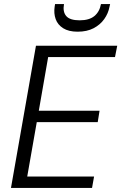

<svg xmlns="http://www.w3.org/2000/svg" viewBox="-20 -925 597 945"><path d="M34 0 157 -700H557L546 -644H217L171 -380H470L461 -324H161L114 -56H443L433 0ZM362 -769Q318 -769 291 -786Q264 -803 254 -831Q244 -859 249 -892L251 -905H295Q288 -867 306 -846Q324 -825 372 -825Q419 -825 444.5 -846Q470 -867 477 -905H522L519 -892Q513 -859 493 -831Q473 -803 440.5 -786Q408 -769 362 -769Z"/></svg>

Font: DM Sans 18pt Light
Style: Italic
Weight: 300
Italic angle: -10°
Designer: Colophon Foundry, Jonny Pinhorn
Foundry: Colophon Foundry
Version: Version 4.004;gftools[0.9.30]